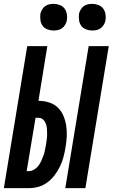

<svg xmlns="http://www.w3.org/2000/svg" viewBox="-37 -974 583 994"><path d="M301 0 422 -735H526L405 0ZM-17 0 104 -735H208L162 -452H163Q191 -452 217.5 -443.5Q244 -435 262.5 -417Q281 -399 291.5 -374Q302 -349 306 -322Q310 -295 308.5 -266.5Q307 -238 302 -210Q298 -185 291.5 -160.5Q285 -136 273.5 -112.5Q262 -89 246 -67.5Q230 -46 208.5 -30Q187 -14 162.5 -7Q138 0 113 0ZM112 -88Q126 -88 139.5 -96Q153 -104 162 -116Q171 -128 177 -141.5Q183 -155 188 -168.5Q193 -182 195.5 -196Q198 -210 201 -224Q203 -238 205 -252Q207 -266 207 -280Q207 -294 206 -307.5Q205 -321 200.5 -333.5Q196 -346 186.5 -355Q177 -364 163 -364H147L101 -88ZM440 -816Q424 -816 408.5 -822Q393 -828 384 -840Q375 -852 372.5 -868.5Q370 -885 372 -902Q374 -913 380.5 -924Q387 -935 396.5 -942Q406 -949 417.5 -951.5Q429 -954 441 -954Q457 -954 472.5 -948Q488 -942 497 -930Q506 -918 509 -901.5Q512 -885 509 -868Q507 -857 500.5 -846Q494 -835 484.5 -828Q475 -821 463.5 -818.5Q452 -816 440 -816ZM240 -816Q224 -816 208.5 -822Q193 -828 184 -840Q175 -852 172.5 -868.5Q170 -885 172 -902Q174 -913 180.5 -924Q187 -935 196.5 -942Q206 -949 217.5 -951.5Q229 -954 241 -954Q257 -954 272.5 -948Q288 -942 297 -930Q306 -918 309 -901.5Q312 -885 309 -868Q307 -857 300.5 -846Q294 -835 284.5 -828Q275 -821 263.5 -818.5Q252 -816 240 -816Z"/></svg>

Font: Iosevka Curly
Style: Bold Italic
Weight: 700
Italic angle: -9°
Monospace: yes
Designer: Belleve Invis
Foundry: Belleve Invis
Version: Version 22.1.2; ttfautohint (v1.8.4)